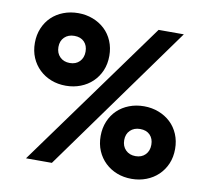

<svg xmlns="http://www.w3.org/2000/svg" viewBox="-80 -801 982 899"><g transform="rotate(10 411.5 -351.5)"><path d="M222 -367Q184 -367 152 -379.5Q120 -392 96 -415Q72 -438 58.5 -469.5Q45 -501 45 -540Q45 -578 58.5 -610Q72 -642 95.5 -664.5Q119 -687 151.5 -699.5Q184 -712 222 -712Q259 -712 291.5 -699.5Q324 -687 348 -664.5Q372 -642 385.5 -610Q399 -578 399 -540Q399 -501 385.5 -469.5Q372 -438 348 -415Q324 -392 291.5 -379.5Q259 -367 222 -367ZM222 -475Q251 -475 268.5 -493Q286 -511 286 -540Q286 -569 269 -586.5Q252 -604 222 -604Q193 -604 175 -586.5Q157 -569 157 -540Q157 -511 175 -493Q193 -475 222 -475ZM601 9Q563 9 531 -3.5Q499 -16 475 -39Q451 -62 437.5 -93.5Q424 -125 424 -164Q424 -202 437.5 -234Q451 -266 474.5 -288.5Q498 -311 530.5 -323.5Q563 -336 601 -336Q638 -336 670.5 -323.5Q703 -311 727 -288.5Q751 -266 764.5 -234Q778 -202 778 -164Q778 -125 764.5 -93.5Q751 -62 727 -39Q703 -16 670.5 -3.5Q638 9 601 9ZM601 -99Q630 -99 647.5 -117Q665 -135 665 -164Q665 -193 648 -210.5Q631 -228 601 -228Q572 -228 554 -210.5Q536 -193 536 -164Q536 -135 554 -117Q572 -99 601 -99ZM221 0H98L605 -700H725Z"/></g></svg>

Font: Tilda Sans Extra Bold
Style: Regular
Weight: 800
Designer: ParaType Ltd
Foundry: ParaType Ltd
Version: Version 1.009